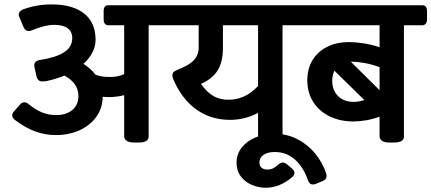

<svg xmlns="http://www.w3.org/2000/svg" viewBox="-20 -654 1979 881"><path d="M768.1 -602.5V-565.9Q768.1 -552.7 762.5 -545.4Q756.8 -538.1 746.6 -538.1H662.1V-28.3Q662.1 0 617.2 0H595.7Q573.7 0 561.8 -7.6Q549.8 -15.1 549.8 -28.3V-217.3Q514.2 -208.5 481 -208.5Q466.8 -208.5 451.2 -210Q450.7 -158.7 422.4 -118.7Q394 -78.6 345.2 -56.4Q296.4 -34.2 236.3 -34.2Q186.5 -34.2 140.6 -51.3Q94.7 -68.4 47.9 -104Q36.1 -113.8 36.1 -124.5Q36.1 -134.8 44.4 -143.1L72.3 -174.8Q81.5 -184.6 91.8 -184.6Q101.6 -184.6 111.3 -176.3Q144 -149.4 174.1 -137.7Q204.1 -126 236.3 -126Q284.2 -126 312 -149.4Q339.8 -172.9 339.8 -213.4Q339.8 -243.7 323.2 -267.3Q306.6 -291 275.4 -307.1Q258.3 -299.8 237.3 -293.5Q233.9 -292.5 220.7 -288.6Q207.5 -284.7 195.8 -282.5Q184.1 -280.3 173.8 -280.3Q153.8 -280.3 147.5 -303.2L138.2 -345.7Q137.2 -350.6 137.2 -353.5Q137.2 -374 161.6 -378.4Q235.4 -389.6 273.4 -413.8Q311.5 -438 311.5 -478.5Q311.5 -509.3 290 -524.7Q268.6 -540 229 -540Q186 -540 126 -514.6Q118.2 -511.7 111.3 -511.7Q96.7 -511.7 88.4 -528.8L69.8 -573.2Q65.9 -579.6 65.9 -586.9Q65.9 -601.6 83.5 -609.9Q146.5 -633.8 215.8 -633.8Q313.5 -633.8 366 -592Q418.5 -550.3 418.5 -471.7Q418.5 -440.9 403.8 -412.8Q389.2 -384.8 362.8 -360.8Q396 -340.3 418 -311.5Q442.9 -300.8 483.4 -300.8Q502.4 -300.8 518.1 -303.7Q533.7 -306.6 549.8 -314V-538.1H477.5Q466.3 -538.1 460.9 -545.4Q455.6 -552.7 455.6 -565.9V-602.5Q455.6 -629.9 477.5 -629.9H746.6Q757.3 -629.9 762.7 -622.8Q768.1 -615.7 768.1 -602.5Z M1382.3 -602.5V-565.9Q1382.3 -553.2 1376.7 -545.7Q1371.1 -538.1 1360.8 -538.1H1276.4V-28.3Q1276.4 0 1231.4 0H1210Q1188 0 1176 -7.6Q1164.1 -15.1 1164.1 -28.3V-136.2Q1104 -104 1035.6 -104Q946.8 -104 879.6 -152.6Q812.5 -201.2 773.9 -293.5Q771 -302.2 771 -308.1Q771 -316.9 776.1 -322.8Q781.2 -328.6 791.5 -332.5Q846.7 -353.5 869.1 -377.4Q891.6 -401.4 891.6 -435.1V-538.1H729.5Q718.8 -538.1 713.1 -545.4Q707.5 -552.7 707.5 -565.9V-602.5Q707.5 -629.9 729.5 -629.9H1360.8Q1371.1 -629.9 1376.7 -622.8Q1382.3 -615.7 1382.3 -602.5ZM1164.1 -538.1H1002.9V-432.6Q1002.9 -370.6 978.8 -331.3Q954.6 -292 901.9 -269Q930.7 -229 960.4 -212.6Q990.2 -196.3 1027.3 -196.3Q1064.5 -196.3 1097.9 -210.7Q1131.3 -225.1 1164.1 -259.3Z M1065.4 93.3Q1065.4 52.2 1090.1 22Q1114.7 -8.3 1154.5 -24.2Q1194.3 -40 1239.7 -40Q1296.9 -40 1344.7 -15.4Q1392.6 9.3 1426.5 50.8Q1460.4 92.3 1477.1 142.6Q1478.5 148.4 1478.5 153.3Q1478.5 161.6 1473.6 167.7Q1468.8 173.8 1459.5 177.2L1428.7 189.9Q1423.3 192.4 1415.5 192.4Q1399.4 192.4 1393.1 172.9Q1371.6 111.3 1332.5 77.4Q1293.5 43.5 1241.2 43.5Q1208 43.5 1189.2 56.6Q1170.4 69.8 1170.4 91.3Q1170.4 107.4 1180.2 115.7Q1189.9 124 1207 124Q1220.7 124 1232.4 118.7Q1244.1 113.3 1256.3 101.6Q1267.1 91.8 1277.8 91.8Q1286.6 91.8 1295.9 99.1L1319.3 119.1Q1331.1 127.9 1331.1 139.2Q1331.1 149.4 1321.3 158.2Q1293.5 182.1 1262.5 194.8Q1231.4 207.5 1199.7 207.5Q1167 207.5 1136 194.6Q1105 181.6 1085.2 155.8Q1065.4 129.9 1065.4 93.3Z M1939.5 -602.5V-565.9Q1939.5 -552.7 1933.8 -545.4Q1928.2 -538.1 1918 -538.1H1833.5V-28.3Q1833.5 0 1788.6 0H1767.1Q1745.1 0 1733.4 -7.6Q1721.7 -15.1 1721.7 -28.3V-118.7Q1692.9 -107.9 1661.6 -102.3Q1630.4 -96.7 1601.1 -96.7Q1541.5 -96.7 1493.4 -119.6Q1445.3 -142.6 1417.7 -185.5Q1390.1 -228.5 1390.1 -285.6Q1390.1 -339.8 1414.8 -379.4Q1439.5 -418.9 1482.7 -439.9Q1525.9 -460.9 1581.1 -460.9Q1611.3 -460.9 1648.9 -455.1Q1686.5 -449.2 1721.7 -437.5V-538.1H1343.3Q1332.5 -538.1 1326.9 -545.4Q1321.3 -552.7 1321.3 -565.9V-602.5Q1321.3 -629.9 1343.3 -629.9H1918Q1928.7 -629.9 1934.1 -622.8Q1939.5 -615.7 1939.5 -602.5ZM1597.7 -370.6H1589.8L1721.7 -240.2V-345.7Q1688.5 -358.4 1654.8 -364.5Q1621.1 -370.6 1597.7 -370.6ZM1601.1 -186.5Q1625.5 -186.5 1651.9 -194.8L1514.6 -329.6Q1504.4 -310.5 1504.4 -283.2Q1504.4 -253.4 1517.1 -231.4Q1529.8 -209.5 1551.8 -198Q1573.7 -186.5 1601.1 -186.5Z"/></svg>

Font: Jaldi
Style: Bold
Weight: 400
Designer: Pablo Cosgaya and Nicolas Silva
Foundry: Omnibus-Type
Version: Version 1.007